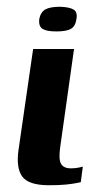

<svg xmlns="http://www.w3.org/2000/svg" viewBox="-20 -544 294 568"><path d="M125 4Q65 4 46 -21.5Q27 -47 35 -102L78 -399H199L158 -108Q153 -73 160.5 -59.5Q168 -46 190 -46Q202 -46 212 -48Q222 -50 225 -51L219 -5Q214 -4 204 -2Q194 0 175 2Q156 4 125 4ZM147 -451Q118 -451 106 -458.5Q94 -466 96 -487Q100 -508 114 -516Q128 -524 158 -524Q186 -523 198 -515.5Q210 -508 206 -487Q203 -466 189.5 -458.5Q176 -451 147 -451Z"/></svg>

Font: Genos Thin SemiBold
Style: Italic
Weight: 600
Italic angle: -8°
Version: Version 1.010